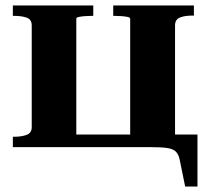

<svg xmlns="http://www.w3.org/2000/svg" viewBox="-20 -538 764 702"><path d="M96 -445Q96 -467 77.5 -473.5Q59 -480 32 -480H27V-518H321V-480H316Q303 -480 290 -479Q277 -478 268 -476Q259 -474 259 -470V0H27V-38H32Q59 -38 77.5 -45Q96 -52 96 -73ZM456 -469Q456 -474 447 -476Q438 -478 424.5 -479Q411 -480 399 -480H394V-518H689V-481H683Q656 -481 638 -474Q620 -467 620 -445V0H456ZM458 0V-46H702V144H657L637 46Q633 26 622.5 16Q612 6 590.5 3Q569 0 532 0ZM198 0V-46H523V0Z"/></svg>

Font: Roboto Serif 120pt Expanded SemiBold
Style: Regular
Weight: 600
Width: 7
Designer: Greg Gazdowicz
Foundry: Commercial Type
Version: Version 1.008